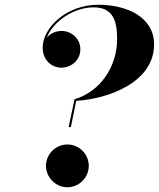

<svg xmlns="http://www.w3.org/2000/svg" viewBox="-20 -780 670 810"><path d="M294.5 -361.5 269.5 -244H279L301.5 -354.5C442.5 -363.5 630 -435 630 -592.5C630 -707.5 517 -760 393.5 -760C263.5 -760 160 -665.5 160 -578.5C160 -527.5 197 -494.5 239.5 -494.5C276.5 -494.5 319 -522.5 319 -572.5C319 -617.5 281 -649.5 239.5 -649.5C215.5 -649.5 192.5 -638.5 177.5 -621.5C205 -691.5 292.5 -749 375 -749C459 -749 474 -689 474 -615C474 -497 401.5 -392.5 294.5 -361.5ZM174 -80.5C174 -31 215 10 264.5 10C314 10 354.5 -31 354.5 -80.5C354.5 -130 314 -170.5 264.5 -170.5C215 -170.5 174 -130 174 -80.5Z"/></svg>

Font: Bodoni* 24pt
Style: Bold Italic
Weight: 700
Italic angle: -13°
Version: Version 2.3